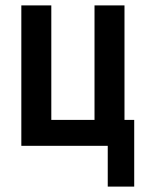

<svg xmlns="http://www.w3.org/2000/svg" viewBox="-20 -540 540 711"><path d="M379 151V0H59V-520H170V-96H330V-520H441V-96H477V151Z"/></svg>

Font: Iosevka Custom
Style: Bold
Weight: 700
Monospace: yes
Designer: Belleve Invis
Foundry: Belleve Invis
Version: Version 30.3.3; ttfautohint (v1.8.3)